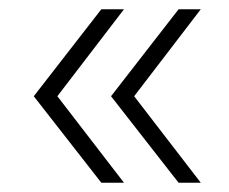

<svg xmlns="http://www.w3.org/2000/svg" viewBox="-20 -469 495 415"><path d="M199 -74 53 -261 199 -449H248L104 -261L248 -74ZM366 -74 220 -261 366 -449H414L270 -261L414 -74Z"/></svg>

Font: mBank Light
Style: Regular
Weight: 300
Designer: Julieta Ulanovsky
Foundry: Julieta Ulanovsky
Version: Version 7.200;PS 007.200;hotconv 1.0.88;makeotf.lib2.5.64775